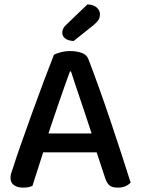

<svg xmlns="http://www.w3.org/2000/svg" viewBox="-20 -847 642 876"><path d="M421 -152H177L128 1Q119 5 109 7Q99 9 85 9Q60 9 44 -2Q28 -13 28 -35Q28 -46 31 -56.5Q34 -67 39 -80Q52 -122 75.5 -188.5Q99 -255 125.5 -329Q152 -403 179 -474.5Q206 -546 226 -597Q236 -603 257 -608.5Q278 -614 300 -614Q329 -614 352 -606Q375 -598 383 -578Q405 -521 431 -448.5Q457 -376 483 -299Q509 -222 533 -148Q557 -74 576 -14Q567 -4 552.5 2.5Q538 9 518 9Q491 9 479 -1.5Q467 -12 459 -37ZM299 -521Q289 -494 277 -460Q265 -426 252 -388.5Q239 -351 226 -312.5Q213 -274 201 -238H398Q385 -278 371.5 -318.5Q358 -359 345.5 -396Q333 -433 322 -465.5Q311 -498 304 -521ZM379 -827Q406 -826 421 -813Q436 -800 436 -782Q436 -766 429 -755.5Q422 -745 405 -731L316 -660Q291 -661 277.5 -671.5Q264 -682 264 -698Q264 -717 281 -733Z"/></svg>

Font: Baloo 2 Medium
Style: Regular
Weight: 500
Designer: Sarang Kulkarni and Ek Type
Foundry: Ek Type
Version: Version 1.640;hotconv 1.0.111;makeotfexe 2.5.65597; ttfautoh